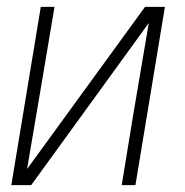

<svg xmlns="http://www.w3.org/2000/svg" viewBox="-20 -540 540 560"><path d="M13 0 99 -520H139L104 -312Q93 -246 81.5 -179.5Q70 -113 59 -47L403 -520H461L375 0H335L369 -208Q380 -274 391.5 -340.5Q403 -407 414 -473L71 0Z"/></svg>

Font: Iosevka Term Curly XLt Obl
Style: Regular
Weight: 200
Italic angle: -9°
Designer: Belleve Invis
Foundry: Belleve Invis
Version: Version 32.3.0